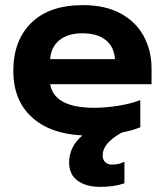

<svg xmlns="http://www.w3.org/2000/svg" viewBox="-20 -515 644 750"><path d="M572 -186H176Q192 -94 348 -94Q394 -94 443 -102Q492 -110 528 -124V-18Q500 -6 455 3Q417 25 399 46.5Q381 68 381 92Q381 109 391 118.5Q401 128 418 128Q444 128 466 117V201Q426 215 371 215Q317 215 283.5 191Q250 167 250 120Q250 58 302 14Q175 8 103.5 -58Q32 -124 32 -238Q32 -357 102.5 -426Q173 -495 304 -495Q390 -495 450 -463Q510 -431 541 -374.5Q572 -318 572 -247ZM429 -284Q426 -332 393 -358.5Q360 -385 302 -385Q245 -385 212 -358Q179 -331 176 -284Z"/></svg>

Font: Prompt SemiBold
Style: Regular
Weight: 600
Designer: Katatrad Team
Foundry: CadsonDemak
Version: Version 1.001